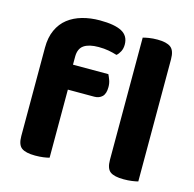

<svg xmlns="http://www.w3.org/2000/svg" viewBox="-101 -780 901 891"><g transform="rotate(15 349.5 -335.0)"><path d="M204 -446H374Q379 -436 384.5 -421Q390 -406 390 -388Q390 -356 375.5 -342Q361 -328 338 -328H211V-1Q201 2 183 4.5Q165 7 143 7Q98 7 78 -7.5Q58 -22 58 -64V-489Q58 -538 74.5 -574Q91 -610 120 -632.5Q149 -655 188 -666Q227 -677 272 -677Q343 -677 377.5 -658.5Q412 -640 412 -598Q412 -579 404.5 -564.5Q397 -550 387 -542Q368 -548 346.5 -552Q325 -556 298 -556Q252 -556 228 -539.5Q204 -523 204 -484ZM568 7Q523 7 503.5 -7.5Q484 -22 484 -64V-651Q494 -654 512.5 -657Q531 -660 553 -660Q597 -660 617 -645Q637 -630 637 -588V-1Q626 2 608 4.5Q590 7 568 7Z"/></g></svg>

Font: Baloo Thambi 2
Style: Bold
Weight: 700
Designer: Aadarsh Rajan and Ek Type
Foundry: Ek Type
Version: Version 1.640;hotconv 1.0.111;makeotfexe 2.5.65597; ttfautoh